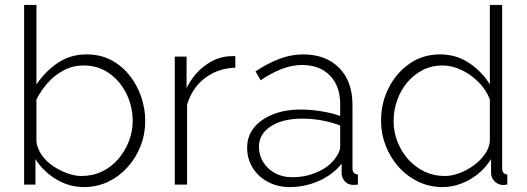

<svg xmlns="http://www.w3.org/2000/svg" viewBox="-20 -750 2141 780"><path d="M321 10Q260 10 207 -22.5Q154 -55 124 -104V0H78V-730H128V-407Q165 -461 215.5 -495Q266 -529 332 -529Q388 -529 431.5 -506Q475 -483 506 -444Q537 -405 553.5 -357Q570 -309 570 -258Q570 -205 551 -156.5Q532 -108 498 -70.5Q464 -33 419 -11.5Q374 10 321 10ZM311 -35Q357 -35 395 -53.5Q433 -72 460.5 -104Q488 -136 503.5 -176Q519 -216 519 -258Q519 -317 494 -368.5Q469 -420 424 -452Q379 -484 320 -484Q276 -484 239 -464.5Q202 -445 174.5 -414Q147 -383 128 -346V-174Q132 -145 150 -119.5Q168 -94 195.5 -75.5Q223 -57 253.5 -46Q284 -35 311 -35Z M936 -475Q866 -473 813.5 -433.5Q761 -394 740 -325V0H690V-520H738V-392Q765 -447 810 -481.5Q855 -516 905 -521Q915 -522 923 -522Q931 -522 936 -522Z M984 -150Q984 -197 1012 -231.5Q1040 -266 1089 -285.5Q1138 -305 1202 -305Q1242 -305 1285 -298Q1328 -291 1362 -279V-328Q1362 -400 1320.5 -443Q1279 -486 1206 -486Q1167 -486 1125 -470Q1083 -454 1039 -424L1018 -460Q1069 -494 1116.5 -511.5Q1164 -529 1211 -529Q1304 -529 1358 -474Q1412 -419 1412 -324V-66Q1412 -54 1417.5 -48Q1423 -42 1434 -41V0Q1425 1 1419 1Q1413 1 1409 1Q1390 -2 1379.5 -15Q1369 -28 1368 -44V-85Q1332 -40 1275.5 -15Q1219 10 1157 10Q1108 10 1068.5 -11Q1029 -32 1006.5 -68.5Q984 -105 984 -150ZM1342 -107Q1352 -120 1357 -132Q1362 -144 1362 -154V-240Q1326 -254 1287 -261Q1248 -268 1207 -268Q1129 -268 1080.5 -237Q1032 -206 1032 -153Q1032 -120 1049 -92Q1066 -64 1096.5 -47Q1127 -30 1167 -30Q1223 -30 1270.5 -51.5Q1318 -73 1342 -107Z M1528 -259Q1528 -332 1559 -393Q1590 -454 1644 -491.5Q1698 -529 1767 -529Q1835 -529 1887.5 -493Q1940 -457 1970 -407V-730H2020V-66Q2020 -54 2025.5 -48Q2031 -42 2041 -41V0Q2025 2 2017 1Q1999 -2 1987 -16Q1975 -30 1975 -46V-104Q1943 -52 1889 -21Q1835 10 1778 10Q1724 10 1678 -12.5Q1632 -35 1598.5 -73Q1565 -111 1546.5 -159Q1528 -207 1528 -259ZM1970 -175V-346Q1956 -384 1925 -415.5Q1894 -447 1855 -465.5Q1816 -484 1778 -484Q1733 -484 1696.5 -465Q1660 -446 1633.5 -414Q1607 -382 1593 -341.5Q1579 -301 1579 -258Q1579 -214 1595 -173.5Q1611 -133 1639.5 -101.5Q1668 -70 1705.5 -52.5Q1743 -35 1787 -35Q1814 -35 1844.5 -46Q1875 -57 1902.5 -76.5Q1930 -96 1948.5 -121.5Q1967 -147 1970 -175Z"/></svg>

Font: Raleway Thin Light
Style: Regular
Weight: 300
Version: Version 4.026